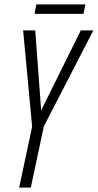

<svg xmlns="http://www.w3.org/2000/svg" viewBox="-20 -852 444 872"><path d="M359 -789 368 -832H145L137 -789ZM120 0 179 -278 404 -714H347L167 -351L140 -714H85L126 -277L67 0Z"/></svg>

Font: Noto Sans Display Condensed Light
Style: Italic
Weight: 300
Width: 3
Designer: Monotype Design team
Foundry: Monotype Imaging Inc.
Version: 1.000